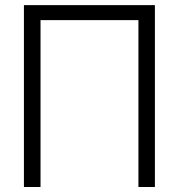

<svg xmlns="http://www.w3.org/2000/svg" viewBox="-20 -748 716 768"><path d="M599.6 -727.5V0H533.7V-667.5H142.1V0H75.7V-727.5Z"/></svg>

Font: Inter Tight Light
Style: Regular
Weight: 300
Designer: Rasmus Andersson
Foundry: rsms
Version: Version 3.004